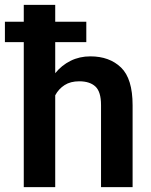

<svg xmlns="http://www.w3.org/2000/svg" viewBox="-28 -770 621 790"><path d="M327.1 -680.7V-596.7H199.2V-468.8Q225.6 -501.5 262.5 -519.8Q299.3 -538.1 343.8 -538.1Q422.4 -538.1 470 -492.2Q517.6 -446.3 517.6 -336.9V0H387.7V-337.9Q387.7 -392.6 364.5 -414.1Q341.3 -435.5 297.9 -435.5Q262.2 -435.5 237.8 -419.9Q213.4 -404.3 199.2 -377.9V0H69.8V-596.7H-7.8V-680.7H69.8V-750H199.2V-680.7Z"/></svg>

Font: Vazirmatn UI FD SemiBold
Style: Regular
Weight: 600
Designer: Saber Rastikerdar
Foundry: Saber Rastikerdar
Version: Version 33.003